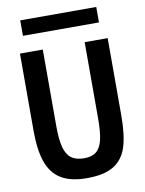

<svg xmlns="http://www.w3.org/2000/svg" viewBox="-98 -972 796 1052"><g transform="rotate(-10 300.0 -446.5)"><path d="M56 -295V-725H183V-300Q183 -225.5 194.2 -182.2Q205.5 -139 231.8 -119Q258 -99 304 -99Q347 -99 371.2 -118.8Q395.5 -138.5 405.8 -181.8Q416 -225 416 -300V-725H544V-295Q544 -185.5 523 -119.8Q502 -54 449 -21.5Q396 11 300 11Q209.5 11 156.2 -21.8Q103 -54.5 79.5 -121.2Q56 -188 56 -295ZM89 -904H512V-818H89Z"/></g></svg>

Font: JuliaMono
Style: Bold
Weight: 700
Monospace: yes
Designer: cormullion
Foundry: corm
Version: Version 0.055; ttfautohint (v1.8.4)